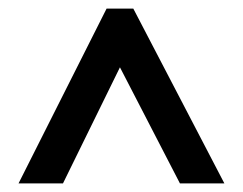

<svg xmlns="http://www.w3.org/2000/svg" viewBox="-20 -820 563 445"><path d="M23 -395 227 -800H289L500 -395H397L258 -664L126 -395Z"/></svg>

Font: Noto Sans Kannada UI Condensed SemiBold
Style: Regular
Weight: 600
Width: 3
Designer: Jelle Bosma - Monotype Design Team
Foundry: Monotype Imaging Inc.
Version: Version 2.005; ttfautohint (v1.8.4.7-5d5b)